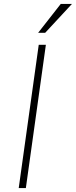

<svg xmlns="http://www.w3.org/2000/svg" viewBox="-20 -949 383 969"><path d="M74.5 0 175.5 -723H211.5L110.5 0ZM172.5 -783.5 286.5 -929H343L208 -783.5Z"/></svg>

Font: Public Sans Thin Thin
Style: Italic
Weight: 250
Italic angle: -8°
Version: Version 2.001